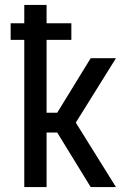

<svg xmlns="http://www.w3.org/2000/svg" viewBox="-20 -755 540 775"><path d="M78 0V-594H23V-661H78V-735H168V-661H268V-594H168V-300H211L346 -520H448L286 -260L448 0H346L211 -220H168V0Z"/></svg>

Font: Iosevka Curly Medium
Style: Regular
Weight: 500
Monospace: yes
Designer: Belleve Invis
Foundry: Belleve Invis
Version: Version 22.1.2; ttfautohint (v1.8.4)